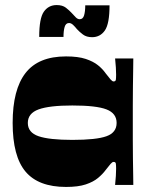

<svg xmlns="http://www.w3.org/2000/svg" viewBox="-20 -731 583 759"><path d="M241 8Q132 8 81 -52.5Q30 -113 30 -245Q30 -377 81 -442.5Q132 -508 241 -508Q289 -508 319 -498Q349 -488 367.5 -473Q386 -458 397 -442Q410 -425 417 -417Q424 -409 429 -409Q437 -409 438 -416Q439 -423 439 -436Q439 -447 438 -464.5Q437 -482 435 -500H507Q507 -489 506.5 -459Q506 -429 505.5 -390Q505 -351 505 -312.5Q505 -274 505 -245Q505 -217 505 -179.5Q505 -142 505.5 -105Q506 -68 506.5 -39.5Q507 -11 507 0H435Q437 -18 438 -35.5Q439 -53 439 -64Q439 -77 438 -84Q437 -91 429 -91Q424 -91 417 -83Q410 -75 397 -58Q386 -43 367.5 -27.5Q349 -12 319 -2Q289 8 241 8ZM266 -178Q361 -178 401 -192.5Q441 -207 441 -245Q441 -283 401 -298.5Q361 -314 266 -314Q175 -314 132.5 -298.5Q90 -283 90 -245Q90 -207 132.5 -192.5Q175 -178 266 -178ZM344 -584Q322 -584 308 -594.5Q294 -605 284 -616Q277 -625 269 -632.5Q261 -640 253 -640Q240 -640 235.5 -624.5Q231 -609 231 -585H135Q135 -659 153.5 -685Q172 -711 204 -711Q227 -711 240.5 -700.5Q254 -690 264 -679Q272 -670 279.5 -662.5Q287 -655 295 -655Q308 -655 312.5 -670.5Q317 -686 317 -710H413Q413 -637 394.5 -610.5Q376 -584 344 -584Z"/></svg>

Font: Ojuju ExtraBold
Style: Regular
Weight: 800
Designer: Chisaokwu Joboson, Mirko Velimirovic
Foundry: Udi Foundry
Version: Version 1.000